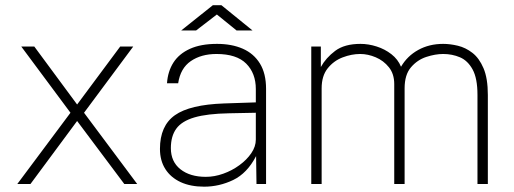

<svg xmlns="http://www.w3.org/2000/svg" viewBox="-20 -692 1934 722"><path d="M496 0H447.5L270 -237L94.5 0H45L245 -268L60 -517H109L270 -299L432 -517H481L296 -268Z M747.5 10Q696.5 10 659.2 -7.2Q622 -24.5 601.8 -56.2Q581.5 -88 581.5 -132Q581.5 -219 637.8 -258.8Q694 -298.5 822.5 -303L942 -307V-357Q942 -416.5 905.8 -452.8Q869.5 -489 794 -489Q736.5 -489 697.5 -462.2Q658.5 -435.5 650 -379H608Q611 -423.5 632.2 -456.8Q653.5 -490 694.5 -508.5Q735.5 -527 796 -527Q851.5 -527 893 -508.8Q934.5 -490.5 957.5 -453Q980.5 -415.5 980.5 -358V0H944.5L943 -105Q909.5 -40.5 857 -15.2Q804.5 10 747.5 10ZM754 -27Q786.5 -27 819.5 -38.8Q852.5 -50.5 880.2 -70.8Q908 -91 925 -116Q942 -141 942 -167V-268L841.5 -266Q759 -264.5 711.2 -250.5Q663.5 -236.5 643 -208.2Q622.5 -180 622.5 -135Q622.5 -84 658.5 -55.5Q694.5 -27 754 -27ZM869.5 -577.5 795.5 -637.5 717.5 -577.5H661.5L780.5 -672.5H812.5L929.5 -577.5Z M1150.5 0V-517H1186.5V-440Q1205.5 -474.5 1240.5 -500.8Q1275.5 -527 1335.5 -527Q1365.5 -527 1396.2 -517.2Q1427 -507.5 1451.8 -488.2Q1476.5 -469 1488 -441Q1511.5 -481.5 1552.8 -504.2Q1594 -527 1646.5 -527Q1672.5 -527 1701.8 -520Q1731 -513 1756.5 -493.2Q1782 -473.5 1798.2 -435.5Q1814.5 -397.5 1814.5 -335V0H1775.5V-335Q1775.5 -397.5 1757.2 -430.8Q1739 -464 1709.8 -476.5Q1680.5 -489 1646.5 -489Q1617 -489 1583.2 -478Q1549.5 -467 1525.5 -439Q1501.5 -411 1501.5 -360V0H1462.5V-376Q1462.5 -414 1442.5 -439Q1422.5 -464 1393 -476.5Q1363.5 -489 1334.5 -489Q1302 -489 1268.5 -476.2Q1235 -463.5 1212.2 -435Q1189.5 -406.5 1189.5 -360V0Z"/></svg>

Font: Public Sans Thin
Style: Regular
Weight: 100
Designer: The Public Sans project authors (U.S. Web Design System). Libre Franklin designed by Pablo Impallari and Rodrigo Fuenzal
Version: Version 1.008